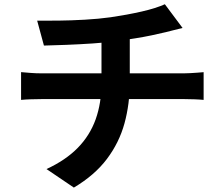

<svg xmlns="http://www.w3.org/2000/svg" viewBox="-20 -814 1040 892"><path d="M152.7 -718Q191.3 -717.6 250.3 -718.2Q309.4 -718.8 374.3 -722.5Q439.3 -726.2 493.8 -733.8Q531.6 -739.4 568.5 -746.1Q605.3 -752.9 638.6 -760.5Q671.9 -768.1 699.5 -776.9Q727.1 -785.7 745.9 -794.3L828.2 -684.1Q802.5 -678.2 783.3 -673Q764.2 -667.8 751.1 -664.8Q720.2 -657.2 684.2 -649.8Q648.3 -642.3 610 -636.2Q571.7 -630 532.8 -624.2Q476.3 -616.5 411.9 -612.2Q347.6 -607.9 287.7 -605.6Q227.8 -603.3 184.1 -602.3ZM196 -28.6Q284.2 -69.2 340.7 -126.5Q397.2 -183.9 424.4 -259.6Q451.5 -335.3 451.5 -428.8Q451.5 -428.8 451.5 -451.2Q451.5 -473.6 451.5 -519.1Q451.5 -564.6 451.5 -635.2L582.9 -650Q582.9 -624.4 582.9 -594.7Q582.9 -565 582.9 -535.9Q582.9 -506.7 582.9 -483.3Q582.9 -459.8 582.9 -445.5Q582.9 -431.1 582.9 -431.1Q582.9 -330.8 558.4 -241.2Q533.8 -151.5 477 -75.9Q420.3 -0.3 323.2 57.5ZM77.9 -478.9Q98.7 -477.1 122.7 -475.2Q146.7 -473.3 170.3 -473.3Q183.5 -473.3 222.5 -473.3Q261.5 -473.3 317.4 -473.3Q373.3 -473.3 437.1 -473.3Q500.9 -473.3 565 -473.3Q629.2 -473.3 685.1 -473.3Q741.1 -473.3 781 -473.3Q821 -473.3 835.3 -473.3Q846.3 -473.3 863.4 -474.2Q880.5 -475.1 897.8 -476.4Q915.2 -477.7 926 -478.7V-349.9Q905.9 -351.9 882.4 -352.7Q858.8 -353.6 837.9 -353.6Q824.3 -353.6 784.8 -353.6Q745.2 -353.6 688.8 -353.6Q632.3 -353.6 567.9 -353.6Q503.4 -353.6 438.9 -353.6Q374.3 -353.6 318 -353.6Q261.7 -353.6 222.8 -353.6Q184 -353.6 171.5 -353.6Q148.9 -353.6 123.1 -352.7Q97.3 -351.9 77.9 -349.9Z"/></svg>

Font: Noto Sans TC
Style: Regular
Weight: 100
Designer: Ryoko NISHIZUKA 西塚涼子 (kana, bopomofo & ideographs); Paul D. Hunt (Latin, Greek & Cyrillic); Sandoll Communications 산돌커뮤니
Foundry: Adobe
Version: Version 2.004;hotconv 1.0.118;makeotfexe 2.5.65603